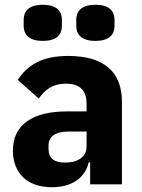

<svg xmlns="http://www.w3.org/2000/svg" viewBox="-20 -771 593 803"><path d="M159 -600C99 -600 79 -628 79 -663V-688C79 -723 99 -751 159 -751C219 -751 239 -723 239 -688V-663C239 -628 219 -600 159 -600ZM379 -600C319 -600 299 -628 299 -663V-688C299 -723 319 -751 379 -751C439 -751 459 -723 459 -688V-663C459 -628 439 -600 379 -600ZM266 -537C155 -537 97 -500 54 -437L142 -359C165 -391 196 -421 255 -421C318 -421 342 -389 342 -338V-305H259C120 -305 34 -252 34 -141C34 -49 92 12 197 12C277 12 335 -24 351 -92H357V0H490V-345C490 -470 415 -537 266 -537ZM342 -159C342 -111 301 -91 252 -91C208 -91 183 -108 183 -147V-162C183 -201 212 -221 270 -221H342V-159Z"/></svg>

Font: Plexus Sans Bold
Style: Regular
Weight: 700
Version: Version 2.001;PS 002.001;hotconv 1.0.70;makeotf.lib2.5.58329